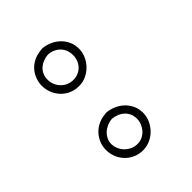

<svg xmlns="http://www.w3.org/2000/svg" viewBox="-151 -572 670 670"><g transform="rotate(-45 183.5 -237.0)"><path d="M168.5 -170.4Q185.5 -168.9 201.7 -162.1Q217.8 -155.3 230.5 -143.6Q243.2 -131.8 251 -115.5Q258.8 -99.1 258.8 -79.1Q258.8 -61 251.5 -44.4Q244.1 -27.8 231.7 -14.9Q219.2 -2 202.4 5.9Q185.5 13.7 167 13.7Q146 13.7 128.9 5.9Q111.8 -2 99.9 -14.9Q87.9 -27.8 81.5 -44.4Q75.2 -61 75.2 -79.1Q75.2 -96.2 81.5 -112.1Q87.9 -127.9 99.4 -140.4Q110.8 -152.8 127.2 -160.6Q143.6 -168.5 163.6 -169.9ZM167 -141.1Q153.8 -140.1 142.1 -135Q130.4 -129.9 121.8 -121.8Q113.3 -113.8 108.2 -103.3Q103 -92.8 103 -81.1Q103 -68.8 107.9 -56.9Q112.8 -44.9 121.6 -35.9Q130.4 -26.9 142.3 -21.2Q154.3 -15.6 168 -15.6Q181.2 -15.6 192.4 -21Q203.6 -26.4 211.7 -35.4Q219.7 -44.4 224.4 -55.9Q229 -67.4 229 -79.6Q229 -93.8 223.9 -104.7Q218.8 -115.7 210 -123.5Q201.2 -131.3 189.9 -135.7Q178.7 -140.1 167 -141.1ZM168.5 -486.8Q185.5 -485.4 201.7 -478.5Q217.8 -471.7 230.5 -460Q243.2 -448.2 251 -431.9Q258.8 -415.5 258.8 -395.5Q258.8 -377.4 251.5 -360.8Q244.1 -344.2 231.7 -331.3Q219.2 -318.4 202.6 -310.5Q186 -302.7 167 -302.7Q146 -302.7 128.9 -310.5Q111.8 -318.4 99.9 -331.5Q87.9 -344.7 81.5 -361.3Q75.2 -377.9 75.2 -395.5Q75.2 -410.6 80.6 -426Q85.9 -441.4 96.7 -454.3Q107.4 -467.3 124.3 -475.8Q141.1 -484.4 163.6 -486.3ZM167 -457.5Q154.8 -456.5 143.6 -452.1Q132.3 -447.8 123.5 -440.2Q114.7 -432.6 109.6 -421.4Q104.5 -410.2 104.5 -396Q104.5 -383.8 109.1 -372.1Q113.8 -360.4 122.1 -351.6Q130.4 -342.8 142.1 -337.4Q153.8 -332 168 -332Q182.6 -332 193.8 -337.4Q205.1 -342.8 212.9 -351.6Q220.7 -360.4 224.6 -371.6Q228.5 -382.8 228.5 -394.5Q228.5 -405.8 224.9 -416.5Q221.2 -427.2 213.6 -436Q206.1 -444.8 194.3 -450.7Q182.6 -456.5 167 -457.5Z"/></g></svg>

Font: XB Kayhan Pook
Style: Regular
Weight: 700
Designer: Behnam
Foundry: Irmug
Version: Version 7.300 2009